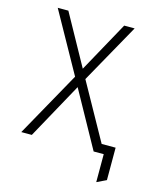

<svg xmlns="http://www.w3.org/2000/svg" viewBox="-125 -791 875 1038"><g transform="rotate(15 313.0 -272.0)"><path d="M513 156.5V0H459.5V-50.5H566V131ZM51.5 0 255 -364.5 68 -700H127.5L284 -417L440 -700H498.5L312 -366.5L516 0H456.5L283 -313.5L110.5 0Z"/></g></svg>

Font: Overpass ExtraLight
Style: Regular
Weight: 250
Designer: Delve Withrington, Dave Bailey, Thomas Jockin
Foundry: Delve Fonts LLC
Version: Version 4.000